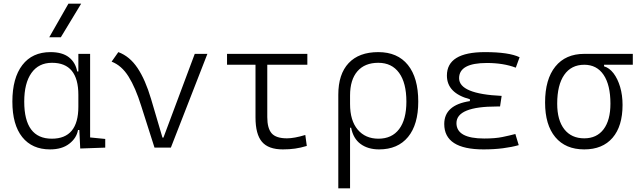

<svg xmlns="http://www.w3.org/2000/svg" viewBox="-20 -815 3556 1060"><path d="M256.3 9.8Q157.2 9.8 102.8 -58.3Q48.3 -126.5 48.3 -253.9Q48.3 -384.3 103.3 -455.8Q158.2 -527.3 258.8 -527.3Q323.7 -527.3 360.4 -498.8Q397 -470.2 406.2 -420.4H412.6V-517.6H477.5V-56.2L561 -47.9V0L422.9 4.9L418 -97.2H410.6Q402.8 -52.7 362.5 -21.5Q322.3 9.8 256.3 9.8ZM412.6 -226.1V-291.5Q412.6 -468.3 267.1 -468.3Q193.4 -468.3 153.6 -412.1Q113.8 -356 113.8 -253.9Q113.8 -49.3 266.1 -49.3Q412.6 -49.3 412.6 -226.1ZM252 -609.4 357.9 -794.9H428.2L315.9 -609.4Z M833 0 759.3 -231Q728 -331.1 689.7 -392.3Q651.4 -453.6 596.2 -474.6L633.3 -527.3Q695.8 -504.4 739.3 -439.5Q782.7 -374.5 814 -268.6L877 -55.2H882.3L1055.2 -517.6H1125L923.3 0Z M1541.5 9.8Q1461.9 9.8 1426.3 -32Q1390.6 -73.7 1390.6 -166.5V-457.5H1233.4V-517.6H1676.8V-457.5H1455.6V-168.5Q1455.6 -106.9 1479.7 -79.1Q1503.9 -51.3 1564.5 -51.3Q1604 -51.3 1665.5 -69.8L1673.8 -9.3Q1639.6 1 1608.6 5.4Q1577.6 9.8 1541.5 9.8Z M2072.8 9.8Q2011.7 9.8 1970.9 -20Q1930.2 -49.8 1918.5 -109.9H1912.6V224.6H1847.7V-292Q1847.7 -405.8 1904.8 -466.6Q1961.9 -527.3 2068.4 -527.3Q2174.8 -527.3 2231.9 -456.5Q2289.1 -385.7 2289.1 -253.9Q2289.1 -127.4 2232.7 -58.8Q2176.3 9.8 2072.8 9.8ZM1912.6 -240.7Q1912.6 -149.4 1954.8 -99.4Q1997.1 -49.3 2069.3 -49.3Q2143.6 -49.3 2183.6 -102.3Q2223.6 -155.3 2223.6 -253.9Q2223.6 -357.4 2183.3 -412.8Q2143.1 -468.3 2068.4 -468.3Q1993.7 -468.3 1953.1 -421.4Q1912.6 -374.5 1912.6 -287.6Z M2649.4 9.8Q2432.6 9.8 2432.6 -130.4Q2432.6 -235.4 2574.2 -256.8V-267.1Q2447.3 -300.8 2447.3 -397.9Q2447.3 -527.3 2657.2 -527.3Q2790 -527.3 2848.6 -499L2827.6 -441.4Q2759.3 -467.3 2668 -467.3Q2514.6 -467.3 2514.6 -383.3Q2514.6 -296.4 2749.5 -285.6L2740.7 -227.1H2723.6Q2500 -227.1 2500 -135.3Q2500 -50.3 2653.3 -50.3Q2713.9 -50.3 2753.9 -58.6Q2793.9 -66.9 2825.2 -75.2L2843.8 -13.7Q2806.2 -2.9 2757.1 3.4Q2708 9.8 2649.4 9.8Z M3205.6 9.8Q3102.1 9.8 3045.7 -57.9Q2989.3 -125.5 2989.3 -249Q2989.3 -377.4 3045.9 -447.5Q3102.5 -517.6 3205.6 -517.6H3473.6V-457.5H3314.9V-448.7Q3344.2 -440.4 3367.2 -410.4Q3390.1 -380.4 3403.6 -335.2Q3417 -290 3417 -235.8Q3417 -118.2 3361.8 -54.2Q3306.6 9.8 3205.6 9.8ZM3205.6 -51.3Q3274.4 -51.3 3312.3 -101.3Q3350.1 -151.4 3350.1 -242.7Q3350.1 -345.7 3312.5 -401.6Q3274.9 -457.5 3205.6 -457.5Q3133.8 -457.5 3095 -401.6Q3056.2 -345.7 3056.2 -242.7Q3056.2 -151.4 3095.5 -101.3Q3134.8 -51.3 3205.6 -51.3Z"/></svg>

Font: Cascadia Mono PL Light
Style: Regular
Weight: 300
Monospace: yes
Designer: Aaron Bell
Foundry: Saja Typeworks
Version: Version 2404.023; ttfautohint (v1.8.4)